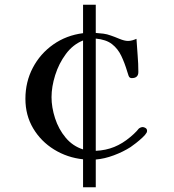

<svg xmlns="http://www.w3.org/2000/svg" viewBox="-20 -773 740 816"><path d="M333 -601Q290 -584 260 -543.5Q230 -503 214.5 -453.5Q199 -404 199 -360Q199 -317 214 -270.5Q229 -224 259 -188Q289 -152 333 -138ZM605 -217Q605 -215 604.5 -213Q604 -211 603 -209Q598 -200 585 -188Q572 -176 558 -165Q544 -154 535 -148Q504 -128 464 -113Q424 -98 387 -95V23H333V-96Q266 -103 210 -137.5Q154 -172 121 -227.5Q88 -283 88 -353Q88 -425 119.5 -485Q151 -545 206.5 -584Q262 -623 333 -632V-753H387V-633Q403 -632 419 -630Q435 -628 451 -622Q466 -617 487.5 -608Q509 -599 524 -599Q533 -599 542 -601.5Q551 -604 560 -608Q562 -573 565 -537.5Q568 -502 568 -467Q568 -441 540 -441Q530 -441 526.5 -451Q523 -461 521 -468Q510 -505 495.5 -535.5Q481 -566 456 -585.5Q431 -605 387 -609V-132Q430 -134 465.5 -148.5Q501 -163 533 -190Q550 -204 561 -216Q564 -219 566.5 -222.5Q569 -226 572 -228Q579 -233 586 -233Q592 -233 598.5 -229Q605 -225 605 -217Z"/></svg>

Font: Kaisei Tokumin Medium
Style: Regular
Weight: 500
Designer: Font-Kai,
Foundry: KAZUO KANAI
Version: Version 5.003